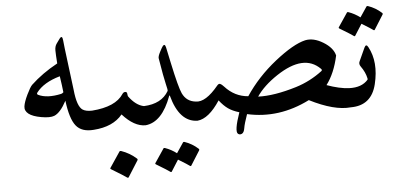

<svg xmlns="http://www.w3.org/2000/svg" viewBox="-49 -565 1879 901"><g transform="rotate(-5 890.5 -114.5)"><path d="M256.3 -439.5Q270 -458 272.5 -430.7Q273.9 -411.6 286.6 -312.7Q299.3 -213.9 301.3 -195.8Q309.1 -115.7 335.4 -99.1Q351.1 -89.4 379.4 -90.3Q397 -90.8 399.7 -69.3Q402.3 -47.9 395.5 -24.4Q388.7 -1 379.4 0Q322.3 4.9 295.7 -28.3Q269 -61.5 258.3 -147.5Q229.5 -93.3 200.2 -81.5Q180.2 -73.7 139.4 -80.8Q98.6 -87.9 80.1 -102.5Q61.5 -117.2 64.5 -137.9Q67.4 -158.7 83.5 -192.1Q99.6 -225.6 109.4 -235.4Q162.6 -285.6 235.4 -325.2Q232.4 -366.2 232.2 -386Q231.9 -405.8 241.2 -418.5ZM242.2 -264.2Q164.6 -242.2 130.4 -196.8Q126 -190.4 132.8 -186.5Q173.8 -166.5 241.2 -181.2Q247.1 -182.6 252.4 -188Q249 -219.7 242.2 -264.2Z M623.5 -90.3Q640.1 -86.4 642.1 -78.6Q644 -70.8 642.1 -55.2Q634.8 0 623.5 0Q569.8 0.5 515.1 -60.5Q470.7 -6.3 379.4 0Q370.1 0.5 366.7 -15.1L357.9 -56.6Q355.5 -66.9 362.1 -78.1Q368.7 -89.4 379.4 -90.3Q490.7 -98.6 527.8 -155.8Q533.2 -164.1 541.5 -164.1Q549.8 -164.1 550.5 -154.8Q551.3 -145.5 552.7 -142.6Q585.4 -97.7 623.5 -90.3ZM490.2 112.3Q492.7 108.4 498.5 110.4Q538.1 124 569.3 151.9Q573.7 155.8 570.8 160.6L522.9 236.3Q520 240.7 512.9 234.9Q505.9 229 442.9 190.9Q439 188.5 441.4 185.1Z M711.9 -307.6Q710.4 -316.4 721.2 -337.4Q731.9 -358.4 736.8 -364.3Q746.6 -375 751 -354.5Q755.4 -334 766.6 -281.2Q791.5 -164.1 805.2 -134.8Q824.2 -94.7 867.7 -90.3Q879.4 -89.4 885.3 -78.1Q891.1 -66.9 887.2 -48.3Q878.4 0.5 867.7 0Q782.7 -2 749 -127.4Q747.1 -132.3 745.6 -127.9Q701.7 -7.8 623.5 0Q614.3 1 610.4 -12Q606.4 -24.9 601.6 -57.1Q596.7 -89.4 623.5 -90.3Q707 -93.8 740.2 -151.4Q742.2 -154.8 734.6 -184.8Q727.1 -214.8 711.9 -307.6ZM791 95.7Q793 92.3 798.3 93.8Q834 106 861.8 131.3Q865.7 134.8 863.3 139.2L820.3 207.5Q817.9 211.4 811.5 206.1Q805.7 201.2 760.7 173.8L726.6 227.5Q724.1 231.4 717.8 226.1Q711.4 220.7 654.8 186.5Q651.4 184.6 653.3 181.2L697.3 115.7Q699.2 112.3 704.6 114.3Q733.9 124.5 758.8 143.6Z M1466.3 -192.4Q1391.1 -267.6 1259.8 -180.7Q1194.3 -137.2 1161.1 -87.9Q1236.8 -85 1342.3 -117.2Q1410.2 -138.2 1466.8 -181.2Q1473.1 -186 1466.3 -192.4ZM1102.1 -10.7Q1086.4 33.7 1083.3 54Q1080.1 74.2 1070.1 79.1Q1060.1 84 1051.8 77.6Q1036.1 65.4 1066.9 -22.5Q1035.6 -31.7 1015.1 -46.1Q994.6 -60.5 974.6 -86.4Q921.4 -4.9 867.7 0Q856 1 850.6 -16.6Q838.9 -53.2 852.1 -78.6Q858.9 -91.8 867.7 -90.3Q913.6 -82.5 974.6 -156.7Q981.9 -165.5 988.8 -162.8Q995.6 -160.2 1005.9 -148.9Q1051.3 -98.6 1115.2 -93.8Q1172.9 -180.7 1260 -249.8Q1347.2 -318.8 1403.8 -332Q1443.4 -340.3 1488.5 -312.7Q1533.7 -285.2 1542.5 -248.5Q1524.9 -166 1485.4 -113.8Q1544.9 -92.3 1589.8 -90.3Q1599.1 -89.8 1601.1 -65.4Q1606.9 -1.5 1589.8 0Q1512.2 7.8 1396.5 -50.8Q1250.5 22.5 1102.1 -10.7Z M1649.9 -211.4 1678.2 -273.4Q1687 -292.5 1696.8 -273.9Q1736.3 -201.2 1711.4 -98.1Q1687.5 0 1590.3 0Q1579.6 0 1569.3 -50.8Q1561.5 -91.3 1590.3 -90.3Q1649.4 -87.9 1679.2 -122.1Q1680.7 -124 1679.7 -128.9Q1673.8 -157.7 1652.8 -187Q1644 -199.2 1649.9 -211.4ZM1704.1 -464.4Q1706.1 -467.8 1711.4 -466.3Q1747.1 -454.1 1774.9 -428.7Q1778.8 -425.3 1776.4 -420.9L1733.4 -352.5Q1731 -348.6 1724.6 -354Q1718.8 -358.9 1673.8 -386.2L1639.6 -332.5Q1637.2 -328.6 1630.9 -334Q1624.5 -339.4 1567.9 -373.5Q1564.5 -375.5 1566.4 -378.9L1610.4 -444.3Q1612.3 -447.8 1617.7 -445.8Q1647 -435.5 1671.9 -416.5Z"/></g></svg>

Font: Amiri Quran Colored
Style: Regular
Weight: 400
Designer: Khaled Hosny
Version: Version 000.111